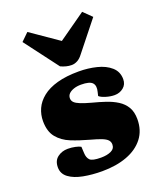

<svg xmlns="http://www.w3.org/2000/svg" viewBox="-153 -924 860 1033"><g transform="rotate(-20 277.0 -407.5)"><path d="M271 -57Q306 -57 329 -68Q352 -79 352 -103Q352 -118 342.5 -128.5Q333 -139 310.5 -148Q288 -157 247 -168Q192 -183 146 -201.5Q100 -220 72 -254.5Q44 -289 44 -348Q44 -385 59 -418.5Q74 -452 107 -478.5Q140 -505 192 -519.5Q244 -534 316 -534Q369 -534 417.5 -522Q466 -510 496.5 -483Q527 -456 527 -413Q527 -383 505.5 -365.5Q484 -348 455 -348Q431 -348 405 -356Q379 -364 369 -374L374 -395Q383 -429 367.5 -446Q352 -463 303 -463Q279 -463 260.5 -456.5Q242 -450 232 -439.5Q222 -429 222 -414Q222 -400 232 -390Q242 -380 264.5 -371Q287 -362 324 -352Q363 -342 399 -330Q435 -318 463.5 -300Q492 -282 508.5 -254.5Q525 -227 525 -185Q525 -121 490.5 -76.5Q456 -32 394.5 -9Q333 14 252 14Q195 14 145 4.5Q95 -5 64.5 -27.5Q34 -50 34 -87Q34 -125 59 -144Q84 -163 118 -163Q140 -163 160.5 -158.5Q181 -154 191 -148L193 -111Q194 -85 207.5 -71Q221 -57 271 -57ZM86 -786 129 -828 287 -719 443 -829 490 -783 357 -616Q343 -597 326.5 -588Q310 -579 293 -579Q277 -579 261.5 -583Q246 -587 231 -594Z"/></g></svg>

Font: Literata 18pt Black
Style: Italic
Weight: 900
Italic angle: -2°
Designer: Latin by Veronika Burian and Jose Scaglione. Greek by Irene Vlachou. Cyrillic by Vera Evstafieva
Foundry: TypeTogether
Version: Version 3.103;gftools[0.9.29]